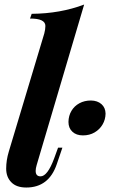

<svg xmlns="http://www.w3.org/2000/svg" viewBox="-20 -815 500 849"><path d="M137.7 -59.6Q137.7 -35.2 159.2 -35.2Q189.9 -35.2 219.2 -113.8L236.8 -162.1H255.9L231 -88.9Q195.8 14.2 96.2 14.2Q52.2 14.2 29.8 -9.3Q7.3 -32.2 7.3 -69.3Q7.3 -106.4 19 -145L175.8 -667Q180.7 -685.5 180.7 -700.2Q180.7 -733.4 112.8 -732.9L120.1 -753.9Q246.6 -754.9 352.1 -794.9L142.1 -85Q137.7 -69.8 137.7 -59.6ZM382.3 -370.6Q411.1 -370.1 428.7 -354.5Q446.3 -338.9 446.8 -312.5Q446.3 -286.1 433.6 -264.6Q420.9 -242.7 398.4 -229.5Q376 -216.3 346.7 -216.3Q317.4 -216.3 300.3 -232.4Q282.7 -248.5 282.7 -275.9Q283.2 -303.2 295.9 -324.7Q308.6 -346.2 331.1 -358.4Q353.5 -370.6 382.3 -370.6Z"/></svg>

Font: PlayfairDisplay-BoldItalic
Style: Bold Italic
Weight: 700
Italic angle: -14.9847°
Designer: Claus Eggers Sørensen
Foundry: Claus Eggers Sørensen
Version: Version 1.002;PS 001.002;hotconv 1.0.70;makeotf.lib2.5.58329